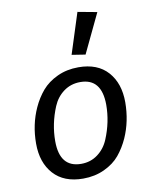

<svg xmlns="http://www.w3.org/2000/svg" viewBox="-90 -879 759 958"><g transform="rotate(-10 289.0 -400.0)"><path d="M321.8 -464.8Q273.9 -464.8 237.5 -438Q201.2 -411.1 183.1 -367.7Q147.9 -283.2 147.9 -195.8Q147.9 -62 256.8 -62Q304.7 -62 340.8 -89.1Q377 -116.2 395 -159.7Q430.2 -244.1 430.2 -331.1Q429.7 -464.8 321.8 -464.8ZM325.2 -539.1Q422.4 -539.1 474.1 -481Q525.9 -422.9 525.9 -326.7Q525.4 -230.5 489.3 -149.4Q468.8 -104 439.5 -68.6Q410.2 -33.2 361.6 -10.5Q313 12.2 253.9 12.2Q156.7 12.2 104.2 -45.9Q51.8 -104 51.8 -200.2Q51.8 -296.4 89.4 -378.9Q109.9 -423.8 139.9 -459Q169.9 -494.1 218 -516.6Q266.1 -539.1 325.2 -539.1ZM466.8 -793.9 372.1 -595.2 303.2 -606 369.1 -812Z"/></g></svg>

Font: FiraSans-Italic
Style: Italic
Weight: 400
Italic angle: -8°
Designer: Carrois Corporate & Edenspiekermann AG
Foundry: Carrois Corporate GbR & Edenspiekermann AG
Version: Version 3.106;PS 003.106;hotconv 1.0.70;makeotf.lib2.5.58329